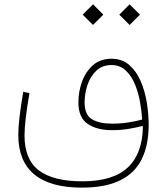

<svg xmlns="http://www.w3.org/2000/svg" viewBox="-20 -630 773 891"><path d="M363.8 -562 411.6 -514.2 459.5 -562 411.6 -609.9ZM533.7 -562 581.5 -514.2 629.4 -562 581.5 -609.9ZM639.6 -75.2Q610.8 -67.4 575.7 -61.8Q540.5 -56.2 500 -56.2Q440.9 -56.2 406.7 -76.7Q372.6 -97.2 372.6 -154.8Q372.6 -194.8 385.7 -234.9Q398.9 -274.9 426.5 -301.5Q454.1 -328.1 497.1 -328.1Q536.6 -328.1 563.2 -303.2Q589.8 -278.3 606 -239.3Q622.1 -200.2 629.9 -156.5Q637.7 -112.8 639.6 -75.2ZM497.1 -357.4Q445.3 -357.4 411.4 -327.4Q377.4 -297.4 360.6 -251Q343.8 -204.6 343.8 -154.8Q343.8 -84.5 386.7 -55.2Q429.7 -25.9 500 -25.9Q539.6 -25.9 575.4 -31.7Q611.3 -37.6 640.1 -45.4L643.1 -42.5Q641.6 82.5 573.2 147Q504.9 211.4 361.8 211.4Q228 211.4 160.9 161.1Q93.8 110.8 93.8 -1Q93.8 -33.2 99.4 -81.8Q105 -130.4 116.7 -197.8L87.9 -204.1Q76.7 -139.2 70.8 -88.6Q64.9 -38.1 64.9 -3.9Q64.9 117.7 138.9 179.2Q212.9 240.7 359.9 240.7Q468.3 240.7 536.9 207.3Q605.5 173.8 637.7 108.6Q669.9 43.5 669.9 -51.3Q669.9 -100.1 661.4 -153.3Q652.8 -206.5 633.1 -252.9Q613.3 -299.3 579.8 -328.4Q546.4 -357.4 497.1 -357.4Z"/></svg>

Font: Estedad VF
Style: Regular
Weight: 100
Designer: Amin Abedi
Version: Version 7.3